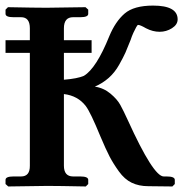

<svg xmlns="http://www.w3.org/2000/svg" viewBox="-21 -673 662 694"><path d="M602.1 1 515.1 0Q481 0 455.1 -12.5Q429.2 -24.9 408.7 -53.5Q388.2 -82 375 -107.4Q361.8 -132.8 341.8 -180.2Q306.2 -267.1 289.1 -289.6Q260.3 -327.1 210 -333V-74.2Q210 -35.2 243.2 -35.2H269Q297.9 -35.2 297.9 -22.9V-7.8L289.1 1Q189 -1 149.9 -1L8.8 1L-1 -7.8V-22.9Q-1 -35.2 27.8 -35.2H55.2Q87.4 -35.2 86.9 -74.2V-481.9H-1V-527.8H86.9V-570.8Q86.9 -610.8 55.2 -610.8H27.8Q-1 -610.8 -1 -623V-638.2L7.8 -647Q107.9 -645 147 -645L288.1 -647L297.9 -638.2V-623Q297.9 -610.8 269 -610.8H243.2Q210 -610.8 210 -570.8V-527.8H310.1V-481.9H210V-384.8Q258.8 -388.7 282.2 -398.9Q327.1 -425.8 374 -542Q396 -595.2 429.4 -624Q462.9 -652.8 532.2 -652.8Q621.1 -652.8 621.1 -603Q621.1 -584 600.6 -571Q580.1 -558.1 556.2 -558.1Q531.2 -558.1 506.8 -570.8Q485.8 -583 478 -583Q476.1 -583 471.4 -575Q466.8 -566.9 460.9 -554Q455.1 -541 451.2 -528.8Q439.9 -500 432.4 -482.9Q424.8 -465.8 409.4 -438.5Q394 -411.1 372.1 -391.6Q350.1 -372.1 321.8 -359.9Q354 -355 378.4 -334.5Q402.8 -314 413.8 -293.9Q424.8 -273.9 440.9 -238.8Q533.7 -34.7 570.8 -35.2H581.1Q610.8 -35.2 610.8 -22.9V-7.8Z"/></svg>

Font: Linux Libertine
Style: Bold
Weight: 700
Designer: Philipp H. Poll
Foundry: Philipp H. Poll
Version: Version 5.0.3